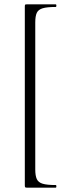

<svg xmlns="http://www.w3.org/2000/svg" viewBox="-20 -745 314 882"><path d="M94 106V-715Q94 -722 95.5 -723.5Q97 -725 103 -725Q127 -725 152 -725Q177 -725 199 -725Q221 -725 236 -725Q239 -725 239 -719Q239 -713 236 -713Q196 -713 176 -707Q156 -701 149 -686Q142 -671 142 -642V34Q142 62 149 77.5Q156 93 176 99Q196 105 236 105Q239 105 239 111Q239 117 236 117Q221 117 199 117Q177 117 152 117Q127 117 103 117Q97 117 95.5 115Q94 113 94 106Z"/></svg>

Font: Cormorant Infant Light
Style: Regular
Weight: 300
Designer: Christian Thalmann (Catharsis Fonts)
Foundry: Catharsis Fonts
Version: Version 4.001